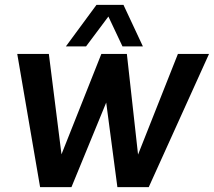

<svg xmlns="http://www.w3.org/2000/svg" viewBox="-20 -770 880 790"><path d="M334 -579H251L377 -750H488L568 -579H484L426 -702ZM840 -548 592 0H463L417 -348L274 0H145L51 -548H181L233 -135L397 -548H502L548 -134L712 -548Z"/></svg>

Font: Oakes Grotesk Medium
Style: Italic
Weight: 500
Italic angle: -8°
Designer: Samuel Oakes
Foundry: Samuel Oakes
Version: Version 1.000;PS 001.000;hotconv 1.0.88;makeotf.lib2.5.64775